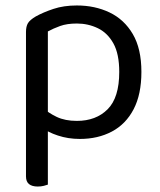

<svg xmlns="http://www.w3.org/2000/svg" viewBox="-20 -495 586 702"><path d="M272 13Q229 13 191.5 0.5Q154 -12 137 -27V-101Q157 -82 187.5 -67.5Q218 -53 261 -53Q331 -53 373.5 -95.5Q416 -138 416 -232Q416 -298 394.5 -336.5Q373 -375 337.5 -392Q302 -409 261 -409Q225 -409 200 -400Q175 -391 155 -380V-48H75V-378Q75 -398 82 -410Q89 -422 111 -435Q138 -450 175.5 -462.5Q213 -475 261 -475Q327 -475 380.5 -449.5Q434 -424 465.5 -370.5Q497 -317 497 -232Q497 -150 468.5 -95.5Q440 -41 389 -14Q338 13 272 13ZM118 187Q97 187 86 178Q75 169 75 150V-77L155 -75V180Q150 182 140 184.5Q130 187 118 187Z"/></svg>

Font: Baloo Paaji 2
Style: Regular
Weight: 400
Designer: Shuchita Grover, Noopur Datye and Ek Type
Foundry: Ek Type
Version: Version 1.700